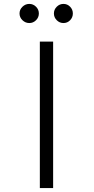

<svg xmlns="http://www.w3.org/2000/svg" viewBox="-20 -963 483 983"><path d="M164.5 -859.5Q150 -845 130 -845Q110 -845 95 -859.5Q80 -874 80 -894Q80 -914 95 -928.5Q110 -943 130 -943Q150 -943 164.5 -928.5Q179 -914 179 -894Q179 -874 164.5 -859.5ZM339 -859.5Q325 -845 305 -845Q285 -845 270.5 -859.5Q256 -874 256 -894Q256 -914 270.5 -928.5Q285 -943 305 -943Q325 -943 339 -928.5Q353 -914 353 -894Q353 -874 339 -859.5ZM184 -750H252V0H184Z"/></svg>

Font: Oakes Grotesk Light
Style: Regular
Weight: 300
Designer: Samuel Oakes
Foundry: Samuel Oakes
Version: Version 1.000;PS 001.000;hotconv 1.0.88;makeotf.lib2.5.64775